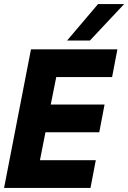

<svg xmlns="http://www.w3.org/2000/svg" viewBox="-26 -922 629 942"><path d="M126 -680H550L524 -544H250L223 -409H487L461 -273H197L170 -136H444L418 0H-6ZM455 -902H583L415 -723H303Z"/></svg>

Font: Teachers
Style: Bold Italic
Weight: 700
Designer: Alfredo Marco Pradil & Chank Diesel
Version: Version 0.009